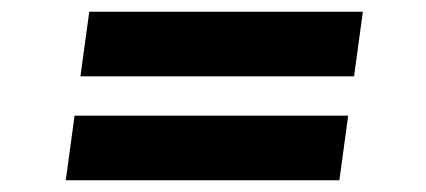

<svg xmlns="http://www.w3.org/2000/svg" viewBox="-20 -449 726 327"><path d="M92 -142H558L573 -252H107ZM117 -319H583L598 -429H132Z"/></svg>

Font: Ronzino Bold
Style: Italic
Weight: 700
Italic angle: -8°
Designer: Nunzio Mazzaferro
Foundry: Collletttivo
Version: Version 1.000;Glyphs 3.3 (3337)